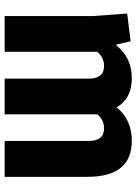

<svg xmlns="http://www.w3.org/2000/svg" viewBox="99 -684 585 823"><g transform="rotate(90 391.5 -272.5)"><path d="M440 -480Q493 -545 584 -545Q738 -545 738 -354V0H584V-361Q584 -426 531 -426Q493 -426 470 -397V0H317V-361Q317 -426 263 -426Q227 -426 202 -397V0H49V-376L38 -525L157 -540L171 -479H175Q227 -545 315 -545Q403 -545 440 -480Z"/></g></svg>

Font: Magra
Style: Bold
Weight: 600
Designer: Viviana Monsalve
Foundry: Viviana Monsalve
Version: Version 1.001